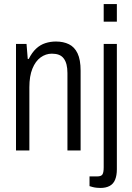

<svg xmlns="http://www.w3.org/2000/svg" viewBox="-20 -743 653 948"><path d="M59 0V-526H111L117 -452H122Q138 -484 158.5 -503Q179 -522 204 -530Q229 -538 256 -538Q293 -538 320.5 -524.5Q348 -511 363 -479.5Q378 -448 378 -394V0H313V-382Q313 -406 308.5 -424Q304 -442 294.5 -454.5Q285 -467 270.5 -472.5Q256 -478 236 -478Q206 -478 180.5 -459.5Q155 -441 140 -404Q125 -367 125 -312V0ZM492 -636V-723H557V-636ZM476 185Q468 185 457.5 184Q447 183 437.5 180.5Q428 178 422 176V128H460Q480 128 486 118Q492 108 492 83V-526H557V93Q557 123 548.5 144Q540 165 521.5 175Q503 185 476 185Z"/></svg>

Font: Archivo Condensed Light
Style: Regular
Weight: 300
Width: 3
Designer: Hector Gatti
Foundry: Omnibus-Type
Version: Version 2.001